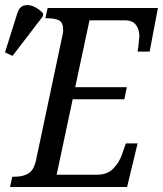

<svg xmlns="http://www.w3.org/2000/svg" viewBox="-58 -746 650 766"><path d="M-18 0 -9 -41H1Q34 -41 55.5 -54Q77 -67 86 -108L188 -590Q191 -603 192.5 -611Q194 -619 194 -626Q194 -657 177 -665Q160 -673 135 -673H123L132 -714H572L539 -540H491Q492 -544 493.5 -557.5Q495 -571 496.5 -584.5Q498 -598 498 -601Q498 -628 484.5 -646.5Q471 -665 439 -665H299L242 -398H448L438 -350H232L168 -49H330Q370 -49 394 -73.5Q418 -98 429 -131L444 -174H491L449 0ZM-8 -523 -38 -537 11 -693Q19 -719 38 -724Q57 -729 77.5 -719.5Q98 -710 114 -693L113 -681Z"/></svg>

Font: Noto Serif Condensed
Style: Italic
Weight: 400
Width: 3
Italic angle: -12°
Designer: Monotype Design Team
Foundry: Monotype Imaging Inc.
Version: Version 2.014; ttfautohint (v1.8.4.7-5d5b)